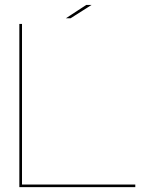

<svg xmlns="http://www.w3.org/2000/svg" viewBox="-20 -774 657 794"><path d="M60 0H539.5V-11H71V-675H60ZM252.5 -698.5H272L358.5 -753.5H336.5Z"/></svg>

Font: Anybody Expanded Thin
Style: Regular
Weight: 250
Width: 7
Version: Version 1.113;gftools[0.9.25]